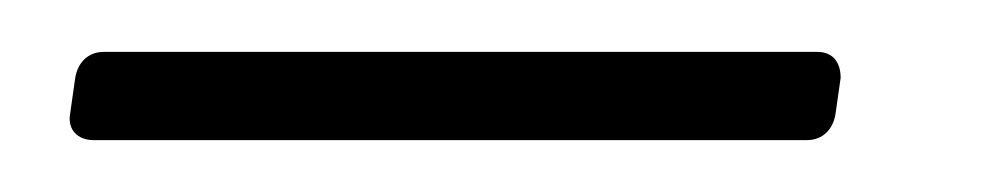

<svg xmlns="http://www.w3.org/2000/svg" viewBox="-20 -54 384 74"><path d="M16 0H291C297 0 301 -4 302 -10L304 -24C304 -30 301 -34 295 -34H20C14 -34 10 -30 9 -24L7 -10C6 -4 10 0 16 0Z"/></svg>

Font: Barlow Condensed ExtraLight
Style: Italic
Weight: 275
Width: 3
Italic angle: -7°
Designer: Jeremy Tribby
Foundry: Tribby Type
Version: Version 1.422;hotconv 1.0.109;makeotfexe 2.5.65596